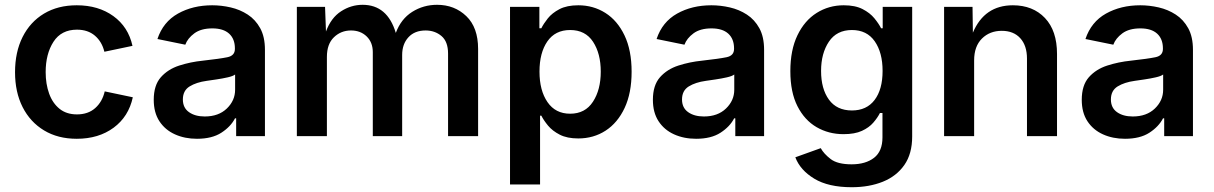

<svg xmlns="http://www.w3.org/2000/svg" viewBox="-20 -575 5126 811"><path d="M304.2 11.2Q224.6 11.2 166 -24.2Q107.4 -59.6 75.4 -122.8Q43.5 -186 43.5 -270Q43.5 -355 75.4 -418.7Q107.4 -482.4 166 -517.6Q224.6 -552.7 304.2 -552.7Q395.5 -552.7 458.7 -507.1Q522 -461.4 539.6 -381.3L420.9 -356.4Q410.6 -398.9 380.9 -424.3Q351.1 -449.7 305.2 -449.7Q238.8 -449.7 205.8 -398.4Q172.9 -347.2 172.9 -270.5Q172.9 -220.2 187.5 -179.7Q202.1 -139.2 231.4 -115.5Q260.7 -91.8 305.2 -91.8Q352.1 -91.8 382.1 -118.4Q412.1 -145 422.4 -189L541 -164.1Q523.4 -82.5 460 -35.6Q396.5 11.2 304.2 11.2Z M812 11.2Q760.3 11.2 718.8 -7.6Q677.2 -26.4 653.3 -63Q629.4 -99.6 629.4 -153.3Q629.4 -214.8 659.4 -248.8Q689.5 -282.7 737.1 -298.1Q784.7 -313.5 837.4 -318.8Q908.7 -326.7 940.4 -333.3Q972.2 -339.8 972.2 -368.2V-370.6Q972.2 -410.6 947.8 -432.9Q923.3 -455.1 877 -455.1Q829.1 -455.1 800.8 -434.1Q772.5 -413.1 762.7 -386.2L645 -410.2Q668.9 -482.4 731.7 -517.6Q794.4 -552.7 876.5 -552.7Q915 -552.7 954.3 -543.7Q993.7 -534.7 1026.4 -513.4Q1059.1 -492.2 1079.1 -455.8Q1099.1 -419.4 1099.1 -364.7V0H977.5V-75.2H972.7Q954.6 -40 915 -14.4Q875.5 11.2 812 11.2ZM844.7 -83Q903.3 -83 938.2 -116.7Q973.1 -150.4 973.1 -195.8V-260.3Q964.4 -253.4 941.9 -248.3Q919.4 -243.2 894.3 -239.5Q869.1 -235.8 852.5 -233.4Q809.6 -227.5 781 -210Q752.4 -192.4 752.4 -154.8Q752.4 -119.6 778.3 -101.3Q804.2 -83 844.7 -83Z M1233.9 0V-545.9H1353L1356.9 -441.9Q1378.4 -500 1420.7 -527.3Q1462.9 -554.7 1511.7 -554.7Q1616.2 -554.7 1651.9 -436Q1673.8 -495.1 1721.2 -524.9Q1768.6 -554.7 1826.2 -554.7Q1899.9 -554.7 1949.7 -506.8Q1999.5 -459 1999.5 -368.2V0H1872.6V-348.6Q1872.6 -399.4 1844.7 -422.9Q1816.9 -446.3 1777.8 -446.3Q1731.4 -446.3 1705.1 -417.5Q1678.7 -388.7 1678.7 -342.8V0H1554.7V-354.5Q1554.7 -396 1528.8 -421.1Q1502.9 -446.3 1462.4 -446.3Q1420.4 -446.3 1390.6 -417.7Q1360.8 -389.2 1360.8 -334.5V0Z M2134.3 204.1V-545.9H2258.3V-455.6H2266.6Q2275.9 -474.6 2293.9 -497.3Q2312 -520 2343.3 -536.4Q2374.5 -552.7 2422.9 -552.7Q2485.8 -552.7 2536.9 -520.5Q2587.9 -488.3 2617.9 -425.5Q2647.9 -362.8 2647.9 -272Q2647.9 -182.1 2618.4 -119.1Q2588.9 -56.2 2538.1 -23.2Q2487.3 9.8 2422.4 9.8Q2375.5 9.8 2344.5 -6.1Q2313.5 -22 2294.9 -44.4Q2276.4 -66.9 2266.6 -86.4H2261.2V204.1ZM2388.2 -94.7Q2451.7 -94.7 2484.6 -145.3Q2517.6 -195.8 2517.6 -272.5Q2517.6 -348.6 2485.1 -398.4Q2452.6 -448.2 2388.2 -448.2Q2325.2 -448.2 2292 -400.1Q2258.8 -352.1 2258.8 -272.5Q2258.8 -192.9 2292.5 -143.8Q2326.2 -94.7 2388.2 -94.7Z M2920.4 11.2Q2868.7 11.2 2827.1 -7.6Q2785.6 -26.4 2761.7 -63Q2737.8 -99.6 2737.8 -153.3Q2737.8 -214.8 2767.8 -248.8Q2797.9 -282.7 2845.5 -298.1Q2893.1 -313.5 2945.8 -318.8Q3017.1 -326.7 3048.8 -333.3Q3080.6 -339.8 3080.6 -368.2V-370.6Q3080.6 -410.6 3056.2 -432.9Q3031.7 -455.1 2985.4 -455.1Q2937.5 -455.1 2909.2 -434.1Q2880.9 -413.1 2871.1 -386.2L2753.4 -410.2Q2777.3 -482.4 2840.1 -517.6Q2902.8 -552.7 2984.9 -552.7Q3023.4 -552.7 3062.7 -543.7Q3102.1 -534.7 3134.8 -513.4Q3167.5 -492.2 3187.5 -455.8Q3207.5 -419.4 3207.5 -364.7V0H3085.9V-75.2H3081.1Q3063 -40 3023.4 -14.4Q2983.9 11.2 2920.4 11.2ZM2953.1 -83Q3011.7 -83 3046.6 -116.7Q3081.5 -150.4 3081.5 -195.8V-260.3Q3072.8 -253.4 3050.3 -248.3Q3027.8 -243.2 3002.7 -239.5Q2977.5 -235.8 2960.9 -233.4Q2918 -227.5 2889.4 -210Q2860.8 -192.4 2860.8 -154.8Q2860.8 -119.6 2886.7 -101.3Q2912.6 -83 2953.1 -83Z M3577.6 215.8Q3479 215.8 3419.4 179.7Q3359.9 143.6 3339.4 89.4L3446.8 50.8Q3459.5 74.2 3488.5 96.7Q3517.6 119.1 3577.1 119.1Q3636.2 119.1 3671.9 91.6Q3707.5 64 3707.5 5.4V-97.7H3696.8Q3687 -78.1 3668.9 -57.1Q3650.9 -36.1 3620.6 -22.2Q3590.3 -8.3 3543 -8.3Q3480.5 -8.3 3429.4 -37.8Q3378.4 -67.4 3348.4 -126.5Q3318.4 -185.5 3318.4 -274.4Q3318.4 -363.8 3348.4 -426Q3378.4 -488.3 3429.7 -520.5Q3481 -552.7 3543.9 -552.7Q3592.3 -552.7 3623.5 -536.6Q3654.8 -520.5 3673.3 -497.8Q3691.9 -475.1 3701.7 -455.6H3708.5V-545.9H3833V1.5Q3833 74.7 3799.8 122.1Q3766.6 169.4 3709 192.6Q3651.4 215.8 3577.6 215.8ZM3578.6 -108.4Q3640.6 -108.4 3674.3 -152.8Q3708 -197.3 3708 -275.4Q3708 -353 3674.8 -400.6Q3641.6 -448.2 3578.6 -448.2Q3514.2 -448.2 3481.2 -398.9Q3448.2 -349.6 3448.2 -275.4Q3448.2 -199.7 3481.4 -154.1Q3514.6 -108.4 3578.6 -108.4Z M4094.7 -319.8V0H3967.8V-545.9H4087.9L4089.4 -437Q4138.2 -552.7 4258.3 -552.7Q4342.8 -552.7 4393.8 -499Q4444.8 -445.3 4444.8 -347.2V0H4317.9V-327.6Q4317.9 -382.3 4289.6 -413.6Q4261.2 -444.8 4211.4 -444.8Q4160.6 -444.8 4127.7 -412.1Q4094.7 -379.4 4094.7 -319.8Z M4731.9 11.2Q4680.2 11.2 4638.7 -7.6Q4597.2 -26.4 4573.2 -63Q4549.3 -99.6 4549.3 -153.3Q4549.3 -214.8 4579.3 -248.8Q4609.4 -282.7 4657 -298.1Q4704.6 -313.5 4757.3 -318.8Q4828.6 -326.7 4860.4 -333.3Q4892.1 -339.8 4892.1 -368.2V-370.6Q4892.1 -410.6 4867.7 -432.9Q4843.3 -455.1 4796.9 -455.1Q4749 -455.1 4720.7 -434.1Q4692.4 -413.1 4682.6 -386.2L4564.9 -410.2Q4588.9 -482.4 4651.6 -517.6Q4714.4 -552.7 4796.4 -552.7Q4835 -552.7 4874.3 -543.7Q4913.6 -534.7 4946.3 -513.4Q4979 -492.2 4999 -455.8Q5019 -419.4 5019 -364.7V0H4897.5V-75.2H4892.6Q4874.5 -40 4835 -14.4Q4795.4 11.2 4731.9 11.2ZM4764.6 -83Q4823.2 -83 4858.2 -116.7Q4893.1 -150.4 4893.1 -195.8V-260.3Q4884.3 -253.4 4861.8 -248.3Q4839.4 -243.2 4814.2 -239.5Q4789.1 -235.8 4772.5 -233.4Q4729.5 -227.5 4700.9 -210Q4672.4 -192.4 4672.4 -154.8Q4672.4 -119.6 4698.2 -101.3Q4724.1 -83 4764.6 -83Z"/></svg>

Font: Inter SemiBold
Style: Regular
Weight: 600
Designer: Rasmus Andersson
Foundry: rsms
Version: Version 4.001;git-9221beed3